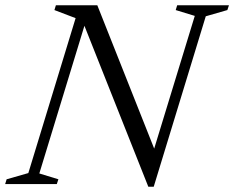

<svg xmlns="http://www.w3.org/2000/svg" viewBox="-36 -695 885 725"><path d="M553.5 -115.5 536.5 -102 699.5 -635 627.5 -657 633 -675H828.5L822.5 -657L741 -633.5L544.5 10H524L271.5 -626L289 -618L112.5 -40L184.5 -18L178.5 0H-16.5L-11 -18L71 -41.5L249.5 -626.5L169.5 -657L175 -675H331.5Z"/></svg>

Font: Newsreader 24pt
Style: Italic
Weight: 400
Italic angle: -17°
Designer: Hugues Gentile
Foundry: Production Type
Version: Version 1.003